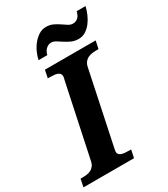

<svg xmlns="http://www.w3.org/2000/svg" viewBox="-246 -1030 990 1131"><g transform="rotate(-30 249.0 -464.5)"><path d="M-22.9 0 -12.2 -53.2H1Q16.6 -53.2 31.5 -55.2Q46.4 -57.1 58.6 -63.5Q70.8 -69.8 79.8 -81.5Q88.9 -93.3 92.8 -112.8L196.8 -604Q198.7 -609.4 200 -616.2Q201.2 -623 201.2 -627Q201.2 -637.7 195.8 -644.5Q190.4 -651.4 180.9 -655Q171.4 -658.7 158 -659.9Q144.5 -661.1 128.9 -661.1H116.2L127 -713.9H472.2L460.9 -661.1H448.2Q431.6 -661.1 416.3 -658.9Q400.9 -656.7 388.2 -650.4Q375.5 -644 366.2 -631.8Q356.9 -619.6 353 -600.1L250 -109.9Q249 -104.5 247.6 -97.7Q246.1 -90.8 246.1 -86.9Q246.1 -76.2 251.5 -69.6Q256.8 -63 266.6 -59.3Q276.4 -55.7 289.8 -54.4Q303.2 -53.2 318.8 -53.2H332L320.8 0ZM406.2 -866.2Q418.9 -866.2 428.2 -870.6Q437.5 -875 444.1 -882.3Q450.7 -889.6 454.8 -899.2Q459 -908.7 461.4 -918.9H521.5Q516.1 -895 505.1 -868.9Q494.1 -842.8 477.8 -821Q461.4 -799.3 439.7 -785.2Q418 -771 391.1 -771Q364.3 -771 342.8 -780.8Q321.3 -790.5 303.2 -802.5Q285.2 -814.5 269.3 -824.2Q253.4 -834 237.3 -834Q227.1 -834 217.8 -829.6Q208.5 -825.2 201.2 -817.9Q193.8 -810.5 189 -801Q184.1 -791.5 182.1 -781.2H122.6Q127 -803.7 138.4 -829.8Q149.9 -856 167.5 -877.9Q185.1 -899.9 207.8 -914.6Q230.5 -929.2 257.3 -929.2Q283.7 -929.2 304.4 -919.4Q325.2 -909.7 342.5 -897.7Q359.9 -885.7 375.2 -876Q390.6 -866.2 406.2 -866.2Z"/></g></svg>

Font: Droid Serif
Style: Bold Italic
Weight: 700
Italic angle: -12°
Designer: Monotype Design team
Foundry: Monotype Imaging Inc.
Version: Version 1.03